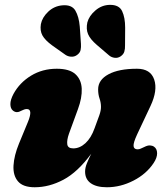

<svg xmlns="http://www.w3.org/2000/svg" viewBox="-20 -775 706 810"><path d="M630 -156Q642.5 -147.5 642.8 -128.5Q643 -109.5 628 -87Q597.5 -41 543 -13Q488.5 15 431 15Q387 15 363 -2Q339 -19 339 -51Q339 -67.5 346.8 -86.5Q354.5 -105.5 365 -126.5Q307.5 -48.5 247.5 -16.8Q187.5 15 126.5 15Q77 15 55.8 -10Q34.5 -35 37 -77Q39.5 -119 60 -169L98 -261Q120 -315 93 -315Q83.5 -315 68 -307Q49 -296 34 -309Q24 -317.5 23.8 -335.5Q23.5 -353.5 37 -379Q63 -426.5 111 -455.8Q159 -485 219.5 -485Q273 -485 298 -462.2Q323 -439.5 324.8 -401Q326.5 -362.5 309 -315L271 -211Q261.5 -184 263.8 -166.5Q266 -149 289 -149Q316.5 -149 340.5 -171Q364.5 -193 379 -234Q392.5 -270 399.2 -289.2Q406 -308.5 406 -324Q406 -342 400 -359.2Q394 -376.5 394 -398Q394 -438 437.5 -461.5Q481 -485 558 -485Q615 -485 630.5 -439.5Q646 -394 615 -328L559 -209Q542 -172.5 543.5 -158.8Q545 -145 560.5 -145Q567 -145 573.2 -147.8Q579.5 -150.5 589 -155Q602.5 -162 612.8 -161.5Q623 -161 630 -156ZM508 -658 507.5 -584Q508 -569 504.5 -557.2Q501 -545.5 488.5 -537Q477 -529.5 463.5 -531.2Q450 -533 440.5 -541L388.5 -585.5Q360.5 -609.5 351.5 -631Q342.5 -652.5 348.5 -680.5Q356 -708.5 382.8 -731.2Q409.5 -754 443.5 -754.5Q482.5 -755 495.2 -728Q508 -701 508 -658ZM316.5 -663 321.5 -590Q322.5 -576 320 -564Q317.5 -552 305 -543Q294 -535 280.5 -535.8Q267 -536.5 256.5 -543.5L200 -583.5Q170 -605.5 159 -625.5Q148 -645.5 152.5 -673.5Q158 -701.5 183.2 -725.5Q208.5 -749.5 243 -752.5Q283 -756 298 -730.2Q313 -704.5 316.5 -663Z"/></svg>

Font: Fraunces 9pt SuperSoft Black
Style: Italic
Weight: 900
Italic angle: -16°
Version: Version 1.000;[0bf87f6ff]